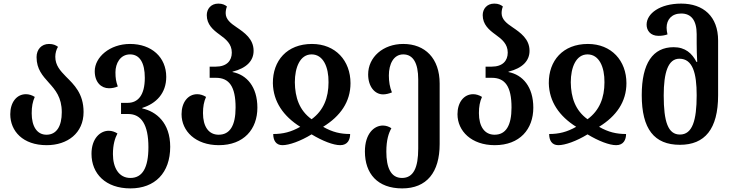

<svg xmlns="http://www.w3.org/2000/svg" viewBox="-20 -793 4076 1066"><path d="M239 13C355 13 444 -54 444 -171C444 -274 391 -323 346 -368C315 -400 287 -430 287 -478C287 -498 293 -519 302 -533C290 -542 276 -549 252 -549C210 -549 183 -518 183 -476C183 -409 217 -372 251 -334C287 -294 323 -253 323 -170C323 -92 294 -45 238 -45C185 -45 156 -92 156 -164C156 -201 161 -228 173 -255C157 -265 140 -270 124 -270C72 -270 37 -224 37 -159C37 -65 107 13 239 13Z M704 253C840 253 925 167 925 22C925 -112 847 -174 770 -191V-194C847 -218 903 -275 903 -366C903 -475 822 -549 702 -549C589 -549 506 -475 506 -398C506 -336 542 -303 585 -303C601 -303 618 -306 634 -313C624 -341 621 -359 621 -392C621 -440 647 -491 702 -491C756 -491 784 -444 784 -361C784 -263 745 -222 689 -222H652V-160H692C765 -160 804 -100 804 24C804 138 771 195 704 195C639 195 607 137 607 63C607 10 618 -25 632 -52C618 -61 601 -67 584 -67C536 -67 488 -24 488 61C488 171 566 253 704 253Z M1195 13C1334 13 1409 -76 1409 -195C1409 -311 1350 -378 1271 -393V-395C1350 -415 1388 -456 1388 -511C1388 -577 1337 -612 1293 -642C1260 -664 1233 -686 1233 -720C1233 -732 1235 -744 1240 -757C1229 -766 1215 -773 1192 -773C1151 -773 1128 -743 1128 -709C1128 -657 1163 -627 1199 -601C1235 -575 1267 -549 1267 -501C1267 -455 1238 -423 1178 -423H1144V-361H1179C1252 -361 1288 -313 1288 -196C1288 -95 1256 -45 1194 -45C1138 -45 1107 -91 1107 -165C1107 -201 1112 -228 1124 -255C1108 -265 1091 -270 1075 -270C1023 -270 988 -224 988 -159C988 -65 1066 13 1195 13Z M1548 13C1585 13 1648 -9 1710 -47C1771 -10 1831 13 1869 13C1911 13 1924 -19 1924 -49C1871 -49 1826 -59 1774 -89C1870 -148 1926 -228 1926 -331C1926 -456 1843 -549 1712 -549C1573 -549 1494 -456 1495 -331C1497 -229 1553 -148 1647 -89C1596 -60 1551 -49 1497 -49C1497 -15 1511 13 1548 13ZM1710 -131C1642 -180 1618 -252 1617 -336C1617 -419 1646 -491 1710 -491C1775 -491 1805 -420 1804 -336C1804 -251 1777 -180 1710 -131Z M2213 253C2349 253 2421 164 2421 7V-329C2421 -469 2340 -549 2219 -549C2106 -549 2024 -475 2024 -380C2024 -313 2060 -269 2107 -269C2122 -269 2139 -273 2156 -280C2144 -309 2139 -340 2139 -374C2139 -437 2165 -491 2219 -491C2274 -491 2302 -442 2302 -352V32C2302 137 2276 195 2212 195C2149 195 2125 136 2125 49C2125 -17 2138 -54 2153 -81C2140 -90 2123 -96 2106 -96C2057 -96 2006 -51 2006 48C2006 171 2076 253 2213 253Z M2727 13C2866 13 2941 -76 2941 -195C2941 -311 2882 -378 2803 -393V-395C2882 -415 2920 -456 2920 -511C2920 -577 2869 -612 2825 -642C2792 -664 2765 -686 2765 -720C2765 -732 2767 -744 2772 -757C2761 -766 2747 -773 2724 -773C2683 -773 2660 -743 2660 -709C2660 -657 2695 -627 2731 -601C2767 -575 2799 -549 2799 -501C2799 -455 2770 -423 2710 -423H2676V-361H2711C2784 -361 2820 -313 2820 -196C2820 -95 2788 -45 2726 -45C2670 -45 2639 -91 2639 -165C2639 -201 2644 -228 2656 -255C2640 -265 2623 -270 2607 -270C2555 -270 2520 -224 2520 -159C2520 -65 2598 13 2727 13Z M3080 13C3117 13 3180 -9 3242 -47C3303 -10 3363 13 3401 13C3443 13 3456 -19 3456 -49C3403 -49 3358 -59 3306 -89C3402 -148 3458 -228 3458 -331C3458 -456 3375 -549 3244 -549C3105 -549 3026 -456 3027 -331C3029 -229 3085 -148 3179 -89C3128 -60 3083 -49 3029 -49C3029 -15 3043 13 3080 13ZM3242 -131C3174 -180 3150 -252 3149 -336C3149 -419 3178 -491 3242 -491C3307 -491 3337 -420 3336 -336C3336 -251 3309 -180 3242 -131Z M3755 11C3893 11 3967 -76 3967 -264V-568C3967 -702 3885 -773 3762 -773C3644 -773 3570 -718 3570 -656C3570 -625 3590 -594 3636 -594C3653 -594 3669 -596 3686 -602C3683 -615 3681 -627 3681 -639C3681 -684 3709 -718 3762 -718C3817 -718 3848 -681 3848 -603V-552C3848 -522 3849 -480 3851 -449H3847C3822 -497 3785 -531 3720 -531C3605 -531 3543 -442 3543 -265C3543 -77 3612 11 3755 11ZM3755 -46C3689 -46 3665 -117 3665 -263C3665 -390 3689 -467 3752 -467C3826 -467 3848 -387 3848 -264C3848 -124 3824 -46 3755 -46Z"/></svg>

Font: Noto Serif Georgian Condensed SemiBold
Style: Regular
Weight: 600
Width: 3
Designer: Monotype Design Team, Akaki Razmadze
Foundry: Google LLC
Version: Version 2.003